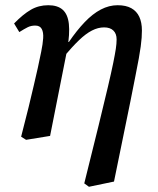

<svg xmlns="http://www.w3.org/2000/svg" viewBox="-20 -526 607 736"><path d="M61 -2Q78 -67 89.5 -114.5Q101 -162 109.5 -198.5Q118 -235 125 -266Q132 -297 138 -328Q144 -357 145.5 -379.5Q147 -402 140 -415Q133 -428 115 -428Q99 -428 86 -421.5Q73 -415 54 -403L34 -436Q68 -471 98 -488.5Q128 -506 165 -506Q201 -506 220.5 -488.5Q240 -471 244 -434Q248 -397 238 -338L172 -5L80 10ZM303 177 358 -45Q380 -135 393.5 -192.5Q407 -250 414 -284.5Q421 -319 424 -339Q427 -359 427 -375Q427 -397 414.5 -409Q402 -421 379 -421Q356 -421 332.5 -409Q309 -397 283 -372Q257 -347 225 -309L220 -365H244Q274 -409 304.5 -441Q335 -473 366.5 -489.5Q398 -506 431 -506Q463 -506 483.5 -494.5Q504 -483 514 -461.5Q524 -440 524 -409Q524 -396 523 -381.5Q522 -367 519.5 -348Q517 -329 512 -301.5Q507 -274 499 -234Q491 -194 480 -138L417 170L321 190Z"/></svg>

Font: Source Serif 4 Medium
Style: Italic
Weight: 500
Italic angle: -12°
Designer: Frank Grießhammer
Foundry: Adobe Systems Incorporated
Version: Version 4.004;hotconv 1.0.116;makeotfexe 2.5.65601